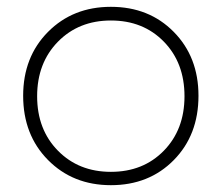

<svg xmlns="http://www.w3.org/2000/svg" viewBox="-20 -542 650 563"><path d="M47.9 -261.2Q47.9 -375 120.8 -448.5Q193.8 -522 305.2 -522Q417 -522 489.5 -448.5Q562 -375 562 -261.2Q562 -146 489.5 -72.5Q417 1 305.2 1Q193.8 1 120.8 -72.8Q47.9 -146.5 47.9 -261.2ZM305.2 -38.1Q399.9 -38.1 460.4 -100.1Q521 -162.1 521 -259.8Q521 -357.9 460.4 -419.9Q399.9 -481.9 305.2 -481.9Q210.9 -481.9 149.9 -419.7Q88.9 -357.4 88.9 -259.8Q88.9 -162.1 149.9 -100.1Q210.9 -38.1 305.2 -38.1Z"/></svg>

Font: Trueno UltraLight
Style: Regular
Weight: 250
Designer: Julieta Ulanovsky
Foundry: Julieta Ulanovsky
Version: Version 3.001b | FøM Fix